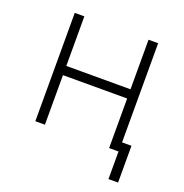

<svg xmlns="http://www.w3.org/2000/svg" viewBox="-119 -624 824 862"><g transform="rotate(20 293.0 -193.5)"><path d="M491.2 131.8V0H446.3V-236.8H139.6V0H93.8V-517.6H139.6V-280.8H446.3V-517.6H492.2V-43.9H537.1V131.8Z"/></g></svg>

Font: Cascadia Code NF ExtraLight
Style: Regular
Weight: 200
Monospace: yes
Designer: Aaron Bell
Foundry: Saja Typeworks
Version: Version 2404.023; ttfautohint (v1.8.4)